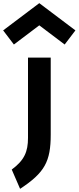

<svg xmlns="http://www.w3.org/2000/svg" viewBox="-84 -943 500 1222"><path d="M94.2 -65.4C94.2 22 71.3 76.7 -9.3 136.2L43.9 258.8C200.7 155.8 238.8 85 238.8 -86.4V-576.2H94.2ZM4.4 -659.7 166 -781.7 327.6 -659.7 396 -749.5 166 -922.9 -64 -749.5Z"/></svg>

Font: Krona One
Style: Regular
Weight: 400
Designer: Yvonne Schüttler
Foundry: Yvonne Schüttler
Version: Version 1.002